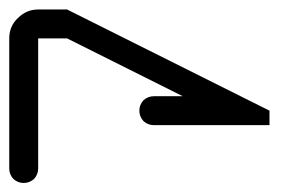

<svg xmlns="http://www.w3.org/2000/svg" viewBox="-645 -958 665 415"><path d="M-593.8 -562.5Q-606.4 -562.5 -616.2 -571.3Q-625 -581.1 -625 -593.8Q-625 -687.5 -625 -875Q-625 -901.4 -606.4 -918.9Q-587.9 -937.5 -562.5 -937.5Q-542 -937.5 -500 -937.5Q-390.6 -882.8 -62.5 -718.8Q-62.5 -710.9 -62.5 -687.5Q-125 -687.5 -312.5 -687.5Q-325.2 -687.5 -335 -696.3Q-343.8 -706.1 -343.8 -718.8Q-343.8 -731.4 -335 -741.2Q-325.2 -750 -312.5 -750Q-292 -750 -250 -750Q-312.5 -781.2 -500 -875Q-515.6 -875 -562.5 -875Q-562.5 -804.7 -562.5 -593.8Q-562.5 -581.1 -571.3 -571.3Q-581.1 -562.5 -593.8 -562.5Z"/></svg>

Font: conwrite
Style: Regular
Weight: 400
Designer: Willllllliam
Version: 1.0